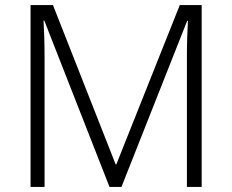

<svg xmlns="http://www.w3.org/2000/svg" viewBox="-20 -734 912 754"><path d="M410 0H457L715 -652H718C716 -614 714 -565 714 -521V0H772V-714H686L437 -89H434L188 -714H100V0H155V-515C155 -568 153 -616 151 -653H154Z"/></svg>

Font: Noto Sans Gujarati UI Light
Style: Regular
Weight: 300
Designer: Jelle Bosma - Monotype Design Team, Universal Thirst
Foundry: Monotype Imaging Inc.
Version: Version 2.106